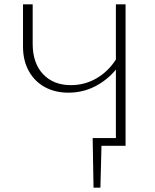

<svg xmlns="http://www.w3.org/2000/svg" viewBox="-20 -678 721 893"><path d="M564 -658V0H452L447 195H415L411 -36H519V-354Q477 -304 420.5 -275.5Q364 -247 298 -247Q236 -247 188.5 -273Q141 -299 114 -347.5Q87 -396 87 -462V-658H132V-474Q132 -385 180 -333.5Q228 -282 310 -282Q374 -282 428.5 -313.5Q483 -345 519 -401V-658Z"/></svg>

Font: Ysabeau Infant Light
Style: Regular
Weight: 300
Designer: Christian Thalmann (Catharsis Fonts)
Version: Version 0.003